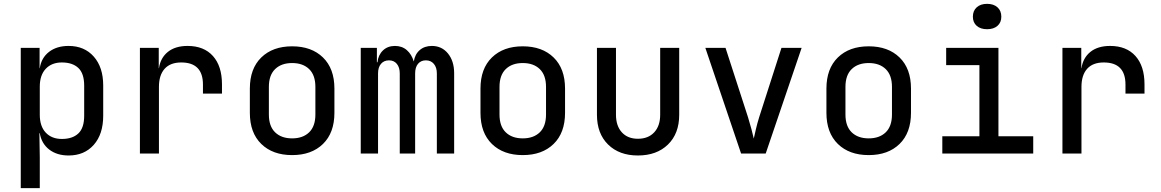

<svg xmlns="http://www.w3.org/2000/svg" viewBox="-20 -799 6040 999"><path d="M88 180V-550H186V-444H187Q195 -498 235 -529Q275 -560 337 -560Q419 -560 468 -504.5Q517 -449 517 -354V-197Q517 -101 468 -45.5Q419 10 337 10Q276 10 236 -21Q196 -52 187 -106H185L187 21V180ZM302 -76Q357 -76 387.5 -104.5Q418 -133 418 -197V-353Q418 -417 387.5 -445.5Q357 -474 302 -474Q249 -474 218 -441Q187 -408 187 -348V-202Q187 -142 218 -109Q249 -76 302 -76Z M708 0V-550H806V-444H807Q815 -498 853.5 -529Q892 -560 956 -560Q1041 -560 1088 -507.5Q1135 -455 1135 -360V-312H1036V-359Q1036 -474 923 -474Q866 -474 836.5 -441Q807 -408 807 -347V0Z M1500 8Q1399 8 1339.5 -50Q1280 -108 1280 -212V-338Q1280 -442 1339.5 -500Q1399 -558 1500 -558Q1601 -558 1660.5 -500Q1720 -442 1720 -338V-212Q1720 -108 1660.5 -50Q1601 8 1500 8ZM1500 -79Q1556 -79 1588.5 -110.5Q1621 -142 1621 -203V-347Q1621 -408 1588.5 -439.5Q1556 -471 1500 -471Q1444 -471 1411.5 -439.5Q1379 -408 1379 -347V-203Q1379 -142 1411.5 -110.5Q1444 -79 1500 -79Z M1857 0V-550H1941V-475H1944Q1948 -513 1972.5 -536.5Q1997 -560 2035 -560Q2072 -560 2097 -538Q2122 -516 2133 -479Q2139 -517 2164 -538.5Q2189 -560 2227 -560Q2279 -560 2311 -520.5Q2343 -481 2343 -418V0H2253V-417Q2253 -448 2237.5 -466.5Q2222 -485 2196 -485Q2170 -485 2155 -467Q2140 -449 2140 -417V0H2060V-417Q2060 -448 2045 -466.5Q2030 -485 2004 -485Q1978 -485 1962.5 -467Q1947 -449 1947 -417V0Z M2700 8Q2599 8 2539.5 -50Q2480 -108 2480 -212V-338Q2480 -442 2539.5 -500Q2599 -558 2700 -558Q2801 -558 2860.5 -500Q2920 -442 2920 -338V-212Q2920 -108 2860.5 -50Q2801 8 2700 8ZM2700 -79Q2756 -79 2788.5 -110.5Q2821 -142 2821 -203V-347Q2821 -408 2788.5 -439.5Q2756 -471 2700 -471Q2644 -471 2611.5 -439.5Q2579 -408 2579 -347V-203Q2579 -142 2611.5 -110.5Q2644 -79 2700 -79Z M3299 10Q3202 10 3144 -47Q3086 -104 3086 -202V-550H3185V-202Q3185 -144 3215.5 -110.5Q3246 -77 3299 -77Q3353 -77 3384 -110.5Q3415 -144 3415 -202V-550H3514V-202Q3514 -104 3455.5 -47Q3397 10 3299 10Z M3836 0 3650 -550H3755L3872 -189Q3882 -157 3890 -126.5Q3898 -96 3902 -78Q3906 -96 3913 -126.5Q3920 -157 3930 -189L4046 -550H4151L3964 0Z M4500 8Q4399 8 4339.5 -50Q4280 -108 4280 -212V-338Q4280 -442 4339.5 -500Q4399 -558 4500 -558Q4601 -558 4660.5 -500Q4720 -442 4720 -338V-212Q4720 -108 4660.5 -50Q4601 8 4500 8ZM4500 -79Q4556 -79 4588.5 -110.5Q4621 -142 4621 -203V-347Q4621 -408 4588.5 -439.5Q4556 -471 4500 -471Q4444 -471 4411.5 -439.5Q4379 -408 4379 -347V-203Q4379 -142 4411.5 -110.5Q4444 -79 4500 -79Z M4883 0V-90H5076V-460H4903V-550H5175V-90H5356V0ZM5116 -647Q5082 -647 5062 -664.5Q5042 -682 5042 -712Q5042 -743 5062 -761Q5082 -779 5116 -779Q5150 -779 5170 -761Q5190 -743 5190 -712Q5190 -682 5170 -664.5Q5150 -647 5116 -647Z M5508 0V-550H5606V-444H5607Q5615 -498 5653.5 -529Q5692 -560 5756 -560Q5841 -560 5888 -507.5Q5935 -455 5935 -360V-312H5836V-359Q5836 -474 5723 -474Q5666 -474 5636.5 -441Q5607 -408 5607 -347V0Z"/></svg>

Font: JetBrains Mono NL Medium
Style: Regular
Weight: 500
Monospace: yes
Designer: Philipp Nurullin, Konstantin Bulenkov
Foundry: JetBrains
Version: Version 2.305; ttfautohint (v1.8.4.7-5d5b)